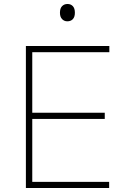

<svg xmlns="http://www.w3.org/2000/svg" viewBox="-20 -944 631 964"><path d="M110 0V-713H529V-682H142V-378H506V-347H142V-31H528V0ZM318 -837Q302.5 -837 291.8 -848Q281 -859 281 -880Q281 -902.5 291.8 -913.2Q302.5 -924 319 -924Q335.5 -924 345.8 -913Q356 -902 356 -880Q356 -859 345.8 -848Q335.5 -837 318 -837Z"/></svg>

Font: Heraclito Thin
Style: Regular
Weight: 100
Designer: Kostas Bartsokas (font) & Cristiano Sobral (main changes)
Foundry: Kostas Bartsokas (font) & Cristiano Sobral (main changes)
Version: Version 1.00;July 8, 2020;FontCreator 13.0.0.2655 64-bit